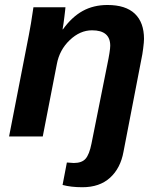

<svg xmlns="http://www.w3.org/2000/svg" viewBox="-20 -558 651 785"><path d="M316.9 207.5Q270.5 207.5 235.8 198.2L253.4 106.4L281.7 108.4Q314.5 108.4 329.8 91.1Q345.2 73.7 354 29.3L418 -290.5Q430.7 -351.1 430.7 -371.1Q430.7 -434.1 356.4 -434.1Q307.1 -434.1 265.1 -394Q223.1 -354 212.4 -295.9L154.8 0H17.1L98.1 -415.5Q106 -454.1 116.7 -528.3H247.6Q247.6 -525.9 246.3 -515.1Q245.1 -504.4 243.4 -490.5Q241.7 -476.6 239.7 -462.2Q237.8 -447.8 235.8 -438H237.3Q273.9 -488.8 318.1 -513.2Q362.3 -537.6 419.4 -537.6Q493.7 -537.6 531.2 -502Q568.8 -466.3 568.8 -398.9Q568.8 -386.7 565.4 -360.1Q562 -333.5 558.6 -318.8L484.9 62.5Q472.7 129.9 429.9 168.7Q387.2 207.5 316.9 207.5Z"/></svg>

Font: Liberation Sans
Style: Bold Italic
Weight: 700
Italic angle: -12°
Designer: Steve Matteson
Foundry: Ascender Corporation
Version: Version 2.1.5